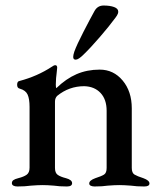

<svg xmlns="http://www.w3.org/2000/svg" viewBox="-20 -672 581 695"><path d="M23 -9Q23 -16 28.5 -20Q34 -24 46 -27Q66 -32 76.5 -39.5Q87 -47 87 -65V-285Q87 -314 80 -329.5Q73 -345 52 -351Q42 -353 42 -365Q42 -378 51 -379Q115 -396 167 -430Q175 -436 180 -436Q187 -436 187 -427L185 -407Q184 -400 183 -389Q182 -378 182 -366Q182 -355 184 -353Q219 -387 257 -403.5Q295 -420 341 -420Q391 -420 424 -380.5Q457 -341 457 -280V-64Q457 -46 467 -40Q477 -34 499 -27Q521 -19 521 -8Q521 3 502 3Q474 3 454 0Q428 -2 412 -2Q396 -2 370 0Q351 3 322 3Q315 3 309 0.5Q303 -2 303 -8Q303 -19 325 -27Q347 -34 356.5 -40Q366 -46 366 -64V-271Q366 -312 344 -335.5Q322 -359 285 -360Q230 -360 187 -325Q179 -317 179 -304V-64Q179 -46 189 -39Q199 -32 219 -27Q241 -21 241 -9Q241 3 222 3Q195 3 175 0Q151 -2 134 -2Q118 -2 92 0Q71 3 43 3Q34 3 28.5 0Q23 -3 23 -9ZM245 -466Q245 -473 249 -485Q258 -510 282.5 -557.5Q307 -605 322 -632Q333 -652 355 -652Q378 -652 393 -646.5Q408 -641 408 -630Q408 -623 403.5 -616Q399 -609 398 -608Q376 -578 341.5 -538Q307 -498 283 -475Q264 -456 254 -456Q245 -456 245 -466Z"/></svg>

Font: EB Garamond Medium
Style: Regular
Weight: 500
Designer: Georg Duffner and Octavio Pardo
Foundry: Georg Duffner
Version: Version 1.000